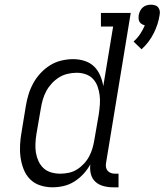

<svg xmlns="http://www.w3.org/2000/svg" viewBox="-20 -790 701 818"><path d="M583 -580 549 -613Q565 -627 577 -645Q589 -663 597 -682Q590 -684 584 -687.5Q578 -691 574.5 -697Q571 -703 570.5 -710.5Q570 -718 571 -726Q573 -735 577 -743.5Q581 -752 588.5 -758.5Q596 -765 605 -767.5Q614 -770 623 -770Q632 -770 640.5 -767.5Q649 -765 654 -758.5Q659 -752 660.5 -743.5Q662 -735 660 -726Q654 -686 634.5 -647.5Q615 -609 583 -580ZM203 8Q176 8 150.5 -0.5Q125 -9 107.5 -27Q90 -45 80.5 -69.5Q71 -94 67.5 -120Q64 -146 65.5 -173.5Q67 -201 72 -228L90 -338Q94 -363 101.5 -387.5Q109 -412 121.5 -435Q134 -458 152.5 -478Q171 -498 193.5 -512Q216 -526 241.5 -532Q267 -538 292 -538Q317 -538 340.5 -530.5Q364 -523 380.5 -507Q397 -491 406.5 -469Q416 -447 420 -423L462 -677H410V-735H537L432 -97Q430 -87 431.5 -78Q433 -69 438.5 -62.5Q444 -56 452.5 -53Q461 -50 470 -50H485V8H461Q440 8 420 2.5Q400 -3 386 -16Q372 -29 367 -49Q362 -69 365 -90Q353 -68 335.5 -49Q318 -30 296.5 -16.5Q275 -3 251 2.5Q227 8 203 8ZM237 -50Q255 -50 273.5 -54Q292 -58 308 -68Q324 -78 337.5 -92.5Q351 -107 360 -124Q369 -141 374 -158.5Q379 -176 382 -194L401 -304Q404 -325 405.5 -345Q407 -365 404.5 -384.5Q402 -404 395.5 -422Q389 -440 376.5 -453.5Q364 -467 345.5 -473.5Q327 -480 307 -480Q288 -480 268.5 -475.5Q249 -471 232 -460.5Q215 -450 201 -435Q187 -420 177.5 -402.5Q168 -385 162.5 -366Q157 -347 154 -328L135 -218Q132 -199 131 -178.5Q130 -158 133 -139.5Q136 -121 144 -103.5Q152 -86 165.5 -73.5Q179 -61 198 -55.5Q217 -50 237 -50Z"/></svg>

Font: Iosevka Slab Light Extended
Style: Italic
Weight: 300
Width: 7
Italic angle: -9°
Monospace: yes
Designer: Belleve Invis
Foundry: Belleve Invis
Version: Version 11.1.0; ttfautohint (v1.8.3)